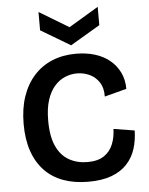

<svg xmlns="http://www.w3.org/2000/svg" viewBox="-61 -961 795 1024"><g transform="rotate(-5 337.0 -449.5)"><path d="M371 13Q296 13 237 -8.5Q178 -30 137 -73Q96 -116 74.5 -178.5Q53 -241 53 -323Q53 -406 75 -470.5Q97 -535 138 -580.5Q179 -626 236 -649.5Q293 -673 363 -673Q418 -673 464 -659Q510 -645 543.5 -617.5Q577 -590 596 -551Q615 -512 615 -463L497 -432Q498 -478 478.5 -508Q459 -538 427.5 -553Q396 -568 359 -568Q327 -568 295.5 -555Q264 -542 239 -513.5Q214 -485 199.5 -440Q185 -395 185 -330Q185 -246 209 -193.5Q233 -141 276.5 -116.5Q320 -92 375 -92Q431 -92 464 -114.5Q497 -137 512 -174.5Q527 -212 528 -256L640 -238Q639 -185 624.5 -139.5Q610 -94 578 -59.5Q546 -25 495 -6Q444 13 371 13ZM184 -912 342 -817 501 -912V-814L342 -720L184 -814Z"/></g></svg>

Font: Bricolage Grotesque 16pt SemiBold
Style: Regular
Weight: 600
Version: Version 1.001;gftools[0.9.33.dev8+g029e19f]